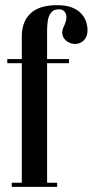

<svg xmlns="http://www.w3.org/2000/svg" viewBox="-20 -724 368 744"><path d="M64.5 -583.2Q64.5 -640 98.4 -672Q132.2 -704 200.8 -704Q236.2 -704 259.2 -694.8Q282.2 -685.5 295.5 -670.6Q308.8 -655.8 314 -638.9Q319.2 -622 319.2 -606.8Q319.2 -583 306.1 -569.1Q293 -555.2 274.9 -553.8Q256.8 -552.2 240 -563.5Q225.8 -573.2 221.9 -589.1Q218 -605 230.8 -629.2Q239 -649.5 237.2 -662.4Q235.5 -675.2 227.4 -681.6Q219.2 -688 209 -688Q187.2 -688 177.4 -674.5Q167.5 -661 165 -642.2Q162.5 -623.5 162.5 -606.5V0H64.5ZM25.5 0V-16H64.5V0ZM162.5 0V-16H201.5V0ZM162.5 -479V-495H247.5V-479ZM8.2 -479V-495H64.5V-479Z"/></svg>

Font: Emberly Black
Style: Regular
Weight: 900
Designer: Rajesh Rajput
Foundry: Rajesh Rajput
Version: Version 1.000